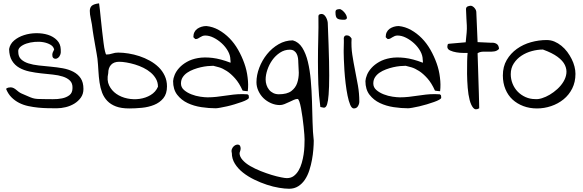

<svg xmlns="http://www.w3.org/2000/svg" viewBox="-20 -657 3540 1165"><path d="M16.6 -118.2Q24.4 -124 30.8 -125.5Q37.1 -127 44.9 -127Q53.7 -127 62.5 -122.6Q71.3 -118.2 78.6 -111.8Q85.9 -105.5 93.8 -99.6Q101.6 -93.8 110.4 -89.8Q135.7 -79.1 150.9 -72.3Q166 -65.4 178.7 -61.5Q191.4 -57.6 208 -56.6Q224.6 -55.7 251 -55.7Q271.5 -55.7 300.8 -55.2Q330.1 -54.7 356.4 -60.1Q382.8 -65.4 401.4 -79.6Q419.9 -93.8 419.9 -123Q420.9 -151.4 404.8 -167.5Q388.7 -183.6 361.3 -192.4Q334 -201.2 299.8 -204.6Q265.6 -208 229.5 -211.9Q193.4 -215.8 158.7 -223.1Q124 -230.5 96.7 -246.1Q69.3 -261.7 52.7 -289.1Q36.1 -316.4 35.2 -359.4Q41 -390.6 65.9 -411.6Q90.8 -432.6 125.5 -443.8Q160.2 -455.1 199.2 -455.6Q238.3 -456.1 271 -445.8Q303.7 -435.5 325.7 -413.1Q347.7 -390.6 348.6 -357.4Q350.6 -337.9 345.7 -325.2Q340.8 -312.5 332.5 -306.2Q324.2 -299.8 315.4 -300.3Q306.6 -300.8 301.8 -307.1Q296.9 -313.5 297.4 -325.7Q297.9 -337.9 308.6 -356.4Q304.7 -375 286.1 -385.7Q267.6 -396.5 243.2 -400.9Q218.8 -405.3 190.9 -402.8Q163.1 -400.4 140.1 -392.6Q117.2 -384.8 103 -372.1Q88.9 -359.4 90.8 -342.8Q90.8 -313.5 107.9 -297.4Q125 -281.2 152.3 -272.5Q179.7 -263.7 215.3 -259.8Q251 -255.9 288.6 -252.4Q326.2 -249 361.3 -242.7Q396.5 -236.3 424.8 -221.7Q453.1 -207 469.7 -182.1Q486.3 -157.2 486.3 -117.2Q486.3 -86.9 470.7 -64.9Q455.1 -43 431.2 -28.3Q407.2 -13.7 378.9 -6.8Q350.6 0 325.2 0Q299.8 0 271 -0.5Q242.2 -1 212.4 -3.9Q182.6 -6.8 152.3 -13.2Q122.1 -19.5 96.2 -32.7Q70.3 -45.9 49.8 -66.4Q29.3 -86.9 16.6 -118.2Z M543 -468.8Q538.1 -511.7 531.2 -542Q524.4 -572.3 524.9 -591.8Q525.4 -611.3 537.1 -622.1Q549.8 -632.8 581.1 -636.7Q583 -627 585.9 -599.6Q588.9 -572.3 592.3 -537.6Q595.7 -502.9 600.1 -465.3Q604.5 -427.7 608.4 -396.5Q612.3 -365.2 617.2 -345.7Q622.1 -324.2 626 -326.2Q643.6 -326.2 660.6 -332Q677.7 -337.9 697.3 -337.9Q726.6 -337.9 759.8 -332.5Q793 -327.1 825.7 -316.4Q858.4 -305.7 889.2 -288.6Q919.9 -271.5 942.9 -249Q965.8 -226.6 979.5 -197.3Q993.2 -168 993.2 -132.8Q993.2 -87.9 971.2 -61Q949.2 -34.2 915 -20.5Q880.9 -6.8 840.8 -2.9Q799.8 1 764.6 1Q715.8 1 683.6 -11.2Q651.4 -23.4 630.9 -44.9Q610.4 -66.4 599.6 -94.7Q588.9 -123 584 -156.7Q579.1 -190.4 577.1 -227.1Q575.2 -263.7 571.3 -300.8Q570.3 -307.6 566.4 -331.5Q562.5 -355.5 557.1 -384.3Q551.8 -413.1 547.9 -437.5Q543.9 -461.9 543 -468.8ZM636.7 -212.9Q627 -169.9 642.1 -138.7Q657.2 -107.4 686 -87.4Q714.8 -67.4 752.4 -59.6Q790 -51.8 827.1 -57.1Q864.3 -62.5 893.6 -80.1Q924.8 -98.6 938.5 -130.9Q938.5 -157.2 926.3 -178.7Q914.1 -200.2 894.5 -216.8Q875 -233.4 850.1 -245.6Q825.2 -257.8 799.3 -265.6Q773.4 -273.4 748 -277.8Q722.7 -282.2 703.1 -282.2Q670.9 -282.2 653.8 -263.7Q636.7 -245.1 636.7 -212.9Z M1030.3 -165Q1031.2 -181.6 1040 -203.1Q1048.8 -224.6 1067.4 -245.1Q1085.9 -265.6 1114.3 -281.7Q1142.6 -297.9 1181.2 -304.7Q1219.7 -311.5 1269 -305.7Q1318.4 -299.8 1378.9 -276.4Q1378.9 -277.3 1378.9 -286.1L1377.9 -294.9Q1377.9 -320.3 1363.3 -346.7Q1348.6 -373 1325.7 -394Q1302.7 -415 1276.4 -428.2Q1250 -441.4 1225.6 -441.4Q1215.8 -441.4 1208.5 -438.5Q1201.2 -435.5 1194.3 -431.2Q1187.5 -426.8 1181.2 -423.3Q1174.8 -419.9 1166 -419.9Q1164.1 -419.9 1164.1 -420.9Q1163.1 -421.9 1162.1 -422.9Q1160.2 -424.8 1156.7 -427.7Q1153.3 -430.7 1153.3 -431.6Q1153.3 -449.2 1159.7 -461.9Q1166 -474.6 1177.2 -482.4Q1188.5 -490.2 1202.6 -494.6Q1216.8 -499 1232.4 -499Q1271.5 -495.1 1307.1 -475.1Q1342.8 -455.1 1372.6 -424.8Q1402.3 -394.5 1424.8 -355Q1447.3 -315.4 1462.4 -272.9Q1477.5 -230.5 1482.4 -187.5Q1488.3 -142.6 1483.4 -103.5Q1482.4 -103.5 1477.5 -104Q1472.7 -104.5 1466.8 -105Q1460.9 -105.5 1457 -106.4L1452.1 -107.4Q1431.6 -153.3 1406.2 -181.6Q1380.9 -210 1356 -226.1Q1331.1 -242.2 1309.6 -248.5Q1288.1 -254.9 1274.4 -257.8Q1259.8 -257.8 1239.7 -255.9Q1219.7 -253.9 1198.2 -249Q1176.8 -244.1 1154.8 -235.8Q1132.8 -227.5 1115.7 -215.8Q1098.6 -204.1 1088.4 -188Q1078.1 -171.9 1078.1 -150.4Q1078.1 -127 1096.7 -110.8Q1115.2 -94.7 1141.6 -84.5Q1168 -74.2 1195.3 -70.3Q1222.7 -66.4 1239.3 -66.4Q1266.6 -66.4 1293 -69.3Q1319.3 -72.3 1345.2 -76.2Q1371.1 -80.1 1396.5 -83Q1421.9 -85.9 1447.3 -85.9Q1449.2 -85.9 1454.1 -85.9Q1459 -85.9 1464.4 -85.4Q1469.7 -85 1474.1 -85Q1478.5 -85 1480.5 -85Q1488.3 -82 1489.3 -76.2Q1490.2 -70.3 1490.2 -64.5Q1490.2 -58.6 1478 -51.8Q1465.8 -44.9 1446.3 -38.1Q1426.8 -31.2 1402.8 -23.9Q1378.9 -16.6 1356.9 -11.7Q1335 -6.8 1315.9 -3.4Q1296.9 0 1289.1 0Q1248 0 1202.1 -6.8Q1156.2 -13.7 1118.2 -31.7Q1080.1 -49.8 1055.2 -82Q1030.3 -114.3 1030.3 -165Z M1386.7 271.5Q1382.8 257.8 1387.2 247.1Q1391.6 236.3 1399.4 229.5Q1407.2 222.7 1416.5 220.7Q1425.8 218.8 1432.1 223.1Q1438.5 227.5 1439.9 239.3Q1441.4 251 1433.6 271.5Q1433.6 293 1451.7 313.5Q1469.7 334 1498.5 350.6Q1527.3 367.2 1561.5 380.9Q1595.7 394.5 1627.9 404.3Q1660.2 414.1 1685.5 418.9Q1709 423.8 1720.7 423.8Q1745.1 423.8 1762.2 411.1Q1779.3 398.4 1791.5 377.9Q1803.7 357.4 1811 331.5Q1818.4 305.7 1822.3 279.8Q1826.2 253.9 1827.1 229.5Q1828.1 205.1 1828.1 188.5Q1828.1 180.7 1826.7 159.7Q1825.2 138.7 1822.3 111.3Q1819.3 84 1815.4 54.7Q1811.5 25.4 1806.6 0Q1801.8 -25.4 1796.4 -41Q1791 -56.6 1785.2 -56.6Q1775.4 -56.6 1762.2 -50.8Q1749 -44.9 1734.9 -38.1Q1720.7 -31.2 1706.1 -25.4Q1691.4 -19.5 1677.7 -19.5Q1650.4 -19.5 1624 -31.2Q1597.7 -43 1578.6 -61.5Q1559.6 -80.1 1547.9 -105.5Q1536.1 -130.9 1536.1 -158.2Q1536.1 -201.2 1553.2 -246.1Q1570.3 -291 1600.1 -328.1Q1629.9 -365.2 1670.4 -388.7Q1710.9 -412.1 1756.8 -412.1Q1792 -402.3 1814 -367.7Q1835.9 -333 1848.1 -282.2Q1860.4 -231.4 1865.7 -169.4Q1871.1 -107.4 1873 -43Q1875 21.5 1876.5 83.5Q1877.9 145.5 1883.8 196.3Q1883.8 218.8 1881.3 249.5Q1878.9 280.3 1873 312.5Q1867.2 344.7 1856.9 376.5Q1846.7 408.2 1830.1 433.1Q1813.5 458 1789.6 473.1Q1765.6 488.3 1734.4 488.3Q1709 488.3 1673.3 482.4Q1637.7 476.6 1599.1 463.9Q1560.5 451.2 1522.5 432.6Q1484.4 414.1 1454.1 390.1Q1423.8 366.2 1405.3 336.4Q1386.7 306.6 1386.7 271.5ZM1591.8 -174.8Q1591.8 -157.2 1597.2 -141.1Q1602.5 -125 1612.8 -112.3Q1623 -99.6 1638.2 -92.3Q1653.3 -85 1671.9 -85Q1721.7 -85 1747.6 -104.5Q1773.4 -124 1783.2 -153.3Q1793 -182.6 1793 -215.8Q1792 -250 1790 -277.3Q1790 -291 1788.1 -304.7Q1786.1 -318.4 1780.3 -330.1Q1774.4 -341.8 1764.2 -348.6Q1753.9 -355.5 1738.3 -355.5Q1706.1 -355.5 1678.7 -337.4Q1651.4 -319.3 1632.3 -292.5Q1613.3 -265.6 1602.5 -233.9Q1591.8 -202.1 1591.8 -174.8Z M1923.8 -7.8Q1914.1 -77.1 1911.6 -146Q1909.2 -214.8 1909.2 -284.2Q1909.2 -353.5 1911.1 -421.9Q1913.1 -490.2 1912.1 -558.6Q1912.1 -566.4 1918 -569.3Q1923.8 -572.3 1931.6 -572.3Q1940.4 -572.3 1947.3 -565.9Q1954.1 -559.6 1959 -550.3Q1963.9 -541 1966.3 -531.7Q1968.8 -522.5 1968.8 -516.6Q1974.6 -377 1976.6 -283.7Q1978.5 -190.4 1976.6 -133.3Q1974.6 -76.2 1970.2 -48.8Q1965.8 -21.5 1959 -11.7Q1952.1 -2 1942.9 -3.9Q1933.6 -5.9 1923.8 -7.8Z M2065.4 -337.9Q2065.4 -341.8 2065.4 -352.5Q2065.4 -363.3 2065.9 -375Q2066.4 -386.7 2066.4 -397.5Q2066.4 -408.2 2066.4 -412.1Q2062.5 -442.4 2084 -442.4Q2093.8 -442.4 2100.6 -437.5Q2107.4 -432.6 2113.3 -422.9Q2110.4 -372.1 2117.7 -324.7Q2125 -277.3 2134.3 -231Q2143.6 -184.6 2151.9 -137.7Q2160.2 -90.8 2160.2 -40Q2160.2 -26.4 2151.9 -12.7Q2143.6 1 2127 1Q2114.3 1 2105 -21Q2095.7 -43 2088.9 -76.7Q2082 -110.4 2077.1 -151.4Q2072.3 -192.4 2069.8 -230Q2067.4 -267.6 2066.4 -297.4Q2065.4 -327.1 2065.4 -337.9ZM2015.6 -583Q2015.6 -594.7 2022.5 -598.1Q2029.3 -601.6 2040 -601.6Q2046.9 -602.5 2058.1 -593.3Q2069.3 -584 2076.7 -572.3Q2084 -560.5 2085 -550.8Q2085.9 -539.1 2070.3 -537.1H2065.4Q2050.8 -537.1 2041 -539.1Q2031.2 -541 2025.9 -545.4Q2020.5 -549.8 2018.1 -558.6Q2015.6 -567.4 2015.6 -583Z M2197.3 -165Q2198.2 -181.6 2207 -203.1Q2215.8 -224.6 2234.4 -245.1Q2252.9 -265.6 2281.2 -281.7Q2309.6 -297.9 2348.1 -304.7Q2386.7 -311.5 2436 -305.7Q2485.4 -299.8 2545.9 -276.4Q2545.9 -277.3 2545.9 -286.1L2544.9 -294.9Q2544.9 -320.3 2530.3 -346.7Q2515.6 -373 2492.7 -394Q2469.7 -415 2443.4 -428.2Q2417 -441.4 2392.6 -441.4Q2382.8 -441.4 2375.5 -438.5Q2368.2 -435.5 2361.3 -431.2Q2354.5 -426.8 2348.1 -423.3Q2341.8 -419.9 2333 -419.9Q2331.1 -419.9 2331.1 -420.9Q2330.1 -421.9 2329.1 -422.9Q2327.1 -424.8 2323.7 -427.7Q2320.3 -430.7 2320.3 -431.6Q2320.3 -449.2 2326.7 -461.9Q2333 -474.6 2344.2 -482.4Q2355.5 -490.2 2369.6 -494.6Q2383.8 -499 2399.4 -499Q2438.5 -495.1 2474.1 -475.1Q2509.8 -455.1 2539.6 -424.8Q2569.3 -394.5 2591.8 -355Q2614.3 -315.4 2629.4 -272.9Q2644.5 -230.5 2649.4 -187.5Q2655.3 -142.6 2650.4 -103.5Q2649.4 -103.5 2644.5 -104Q2639.6 -104.5 2633.8 -105Q2627.9 -105.5 2624 -106.4L2619.1 -107.4Q2598.6 -153.3 2573.2 -181.6Q2547.9 -210 2522.9 -226.1Q2498 -242.2 2476.6 -248.5Q2455.1 -254.9 2441.4 -257.8Q2426.8 -257.8 2406.7 -255.9Q2386.7 -253.9 2365.2 -249Q2343.8 -244.1 2321.8 -235.8Q2299.8 -227.5 2282.7 -215.8Q2265.6 -204.1 2255.4 -188Q2245.1 -171.9 2245.1 -150.4Q2245.1 -127 2263.7 -110.8Q2282.2 -94.7 2308.6 -84.5Q2335 -74.2 2362.3 -70.3Q2389.6 -66.4 2406.2 -66.4Q2433.6 -66.4 2460 -69.3Q2486.3 -72.3 2512.2 -76.2Q2538.1 -80.1 2563.5 -83Q2588.9 -85.9 2614.3 -85.9Q2616.2 -85.9 2621.1 -85.9Q2626 -85.9 2631.3 -85.4Q2636.7 -85 2641.1 -85Q2645.5 -85 2647.5 -85Q2655.3 -82 2656.2 -76.2Q2657.2 -70.3 2657.2 -64.5Q2657.2 -58.6 2645 -51.8Q2632.8 -44.9 2613.3 -38.1Q2593.8 -31.2 2569.8 -23.9Q2545.9 -16.6 2523.9 -11.7Q2502 -6.8 2482.9 -3.4Q2463.9 0 2456.1 0Q2415 0 2369.1 -6.8Q2323.2 -13.7 2285.2 -31.7Q2247.1 -49.8 2222.2 -82Q2197.3 -114.3 2197.3 -165Z M2817.4 -335.9Q2809.6 -335.9 2790 -335.9Q2770.5 -335.9 2749.5 -339.4Q2728.5 -342.8 2711.4 -350.6Q2694.3 -358.4 2694.3 -373Q2694.3 -377 2695.8 -384.3Q2697.3 -391.6 2705.1 -391.6L2805.7 -400.4Q2809.6 -436.5 2811.5 -459.5Q2813.5 -482.4 2812.5 -502.4Q2811.5 -522.5 2810.1 -544.4Q2808.6 -566.4 2807.6 -601.6Q2807.6 -608.4 2810.5 -612.3Q2813.5 -616.2 2817.9 -618.2Q2822.3 -620.1 2827.6 -621.1Q2833 -622.1 2835.9 -622.1Q2841.8 -622.1 2848.1 -618.2Q2854.5 -614.3 2859.4 -608.4Q2864.3 -602.5 2867.2 -596.2Q2870.1 -589.8 2870.1 -584L2877.9 -401.4L2961.9 -397.5Q2978.5 -399.4 2992.7 -391.1Q3006.8 -382.8 3007.8 -360.4Q2996.1 -347.7 2979.5 -345.2Q2962.9 -342.8 2944.8 -343.3Q2926.8 -343.8 2909.2 -343.3Q2891.6 -342.8 2877.9 -334Q2877.9 -328.1 2878.9 -301.8Q2879.9 -275.4 2880.9 -239.3Q2881.8 -203.1 2883.3 -162.1Q2884.8 -121.1 2885.7 -86.4Q2886.7 -51.8 2887.2 -27.3Q2887.7 -2.9 2887.7 0Q2865.2 13.7 2851.6 -2.4Q2837.9 -18.6 2829.6 -50.3Q2821.3 -82 2817.9 -124.5Q2814.5 -167 2814 -208.5Q2813.5 -250 2814.5 -285.2Q2815.4 -320.3 2817.4 -335.9Z M3031.2 -199.2Q3031.2 -252.9 3054.7 -293Q3078.1 -333 3116.2 -360.4Q3154.3 -387.7 3201.7 -400.9Q3249 -414.1 3296.9 -414.1Q3322.3 -414.1 3344.2 -404.8Q3366.2 -395.5 3386.2 -379.4Q3406.2 -363.3 3421.9 -342.3Q3437.5 -321.3 3448.7 -298.8Q3460 -276.4 3465.8 -253.4Q3471.7 -230.5 3471.7 -209Q3471.7 -159.2 3452.1 -120.1Q3432.6 -81.1 3399.4 -54.2Q3366.2 -27.3 3324.2 -13.2Q3282.2 1 3238.3 1Q3193.4 1 3155.8 -13.2Q3118.2 -27.3 3090.3 -52.7Q3062.5 -78.1 3046.9 -115.7Q3031.2 -153.3 3031.2 -199.2ZM3079.1 -207Q3079.1 -176.8 3090.3 -148.9Q3101.6 -121.1 3121.6 -100.6Q3141.6 -80.1 3168.9 -67.9Q3196.3 -55.7 3227.5 -55.7Q3244.1 -53.7 3268.1 -61Q3292 -68.4 3315.9 -82.5Q3339.8 -96.7 3361.8 -116.7Q3383.8 -136.7 3398.4 -160.6Q3413.1 -184.6 3416.5 -210.4Q3419.9 -236.3 3407.7 -262.2Q3395.5 -288.1 3363.3 -312Q3331.1 -335.9 3274.4 -356.4Q3242.2 -356.4 3207.5 -347.2Q3172.9 -337.9 3144.5 -319.3Q3116.2 -300.8 3097.7 -272.5Q3079.1 -244.1 3079.1 -207Z"/></svg>

Font: Indie Flower
Style: Regular
Weight: 400
Designer: Kimberly Geswein
Foundry: Kimberly Geswein
Version: Version 1.001 2010